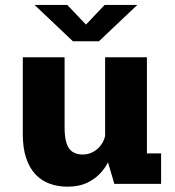

<svg xmlns="http://www.w3.org/2000/svg" viewBox="-20 -726 690 758"><path d="M246.5 11Q208 11 175.5 -1Q143 -13 119.5 -38.2Q96 -63.5 83 -102.8Q70 -142 70 -197V-500H235V-222.5Q235 -184.5 242.5 -161Q250 -137.5 266 -126.8Q282 -116 306.5 -116Q325 -116 340.8 -123Q356.5 -130 368.5 -141.8Q380.5 -153.5 387.5 -168Q394.5 -182.5 396.5 -198L429 -180Q429 -146.5 418 -113Q407 -79.5 384.2 -51.2Q361.5 -23 327.2 -6Q293 11 246.5 11ZM431.5 0 395 -123.5V-500H560V-88L536 -120.5H616V0ZM116.5 -706.5H245.5L319.5 -629L393 -706.5H522L370.5 -563H268Z"/></svg>

Font: Trispace Thin
Style: Bold
Weight: 700
Version: Version 1.210